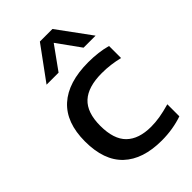

<svg xmlns="http://www.w3.org/2000/svg" viewBox="-241 -901 1005 1005"><g transform="rotate(-45 261.5 -399.0)"><path d="M340 10Q201 10 126.5 -60.2Q52 -130.5 52 -271Q52 -411 130.2 -481.8Q208.5 -552.5 357.5 -552.5Q433.5 -552.5 494.5 -535.5V-446.5Q462.5 -454 432 -458Q401.5 -462 367 -462Q265.5 -462 216 -416.5Q166.5 -371 166.5 -272.5Q166.5 -172.5 213.8 -126.5Q261 -80.5 351.5 -80.5Q383.5 -80.5 417 -86Q450.5 -91.5 494.5 -104V-15Q460.5 -3 421.2 3.5Q382 10 340 10ZM120 -623.5 255 -808H348L483 -623.5H394L301.5 -752L209 -623.5Z"/></g></svg>

Font: Encode Sans Expanded Expanded Medium
Style: Regular
Weight: 500
Width: 7
Designer: Multiple Designers
Foundry: Impallari Type
Version: Version 3.000; ttfautohint (v1.8.3) -l 8 -r 50 -G 200 -x 14 